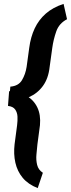

<svg xmlns="http://www.w3.org/2000/svg" viewBox="-20 -801 368 997"><path d="M310.1 -780.8 328.1 -701.2Q286.6 -679.7 272 -637.5Q257.3 -595.2 251.5 -552.7L237.8 -453.6Q231.4 -394 203.1 -355Q174.8 -315.9 130.1 -296.4Q85.4 -276.9 26.9 -275.4L33.7 -351.1Q76.2 -354.5 94.2 -385Q112.3 -415.5 118.2 -453.6L131.8 -552.7Q139.2 -608.9 160.2 -653.6Q181.2 -698.2 218 -730.5Q254.9 -762.7 310.1 -780.8ZM202.6 96.2 175.8 175.8Q126 156.2 97.9 122.3Q69.8 88.4 59.8 43.7Q49.8 -1 55.7 -51.8L68.8 -150.9Q71.8 -173.8 70.8 -195.3Q69.8 -216.8 58.8 -232.4Q47.9 -248 21.5 -251L27.3 -327.6Q80.1 -325.2 117.7 -303.5Q155.3 -281.7 173.8 -243.2Q192.4 -204.6 187.5 -150.9L174.3 -51.3Q171.9 -27.3 169.2 1.2Q166.5 29.8 172.9 55.4Q179.2 81.1 202.6 96.2Z"/></svg>

Font: Roboto Condensed
Style: Bold Italic
Weight: 700
Italic angle: -12°
Designer: Christian Robertson
Foundry: Google
Version: Version 3.0